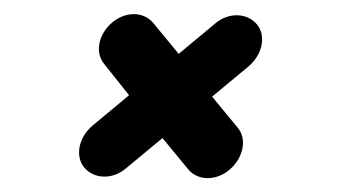

<svg xmlns="http://www.w3.org/2000/svg" viewBox="-20 -286 493 277"><path d="M290.5 -252.1 237.8 -208.3 201.2 -252.7C194.2 -261.2 184 -265.6 173 -265.6C162.4 -265.6 151.2 -261.5 141.6 -253.3C131.6 -244.8 125.3 -233.8 123.3 -222.8C121.5 -212.3 123.6 -201.8 130.4 -193.6L166.2 -148.6L113.5 -104.8C103.3 -96.2 96.7 -84.7 94.7 -73.4C94.3 -70.9 94.1 -68.5 94.1 -66.1C94.1 -58.1 96.4 -50.6 101.5 -44.4C108.7 -35.7 119.3 -31.2 130.7 -31.2C141.2 -31.2 152.3 -35.1 161.7 -43.1L214.4 -86.8L251.5 -41.8C258.5 -33.3 268.8 -29 279.7 -29C290.3 -29 301.5 -33 311.2 -41.2C321.4 -49.9 327.9 -61.3 329.9 -72.7C331.8 -83.2 329.7 -93.6 323.1 -101.6L286 -146.6L338.7 -190.3C348.9 -199 355.5 -210.5 357.5 -221.8C357.9 -224.3 358.1 -226.7 358.1 -229.1C358.1 -237 355.8 -244.6 350.7 -250.8C343.5 -259.4 332.9 -264 321.5 -264C311 -264 299.9 -260.1 290.5 -252.1Z"/></svg>

Font: TudorRose
Style: BoldOblique
Weight: 500
Version: Version 001.000